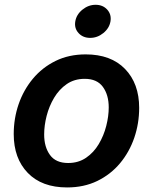

<svg xmlns="http://www.w3.org/2000/svg" viewBox="-20 -783 648 813"><path d="M264.2 10.7Q157.2 10.7 97.7 -50.8Q38.1 -112.3 38.1 -215.3Q38.1 -281.2 58.8 -341.6Q79.6 -401.9 119.1 -449.5Q158.7 -497.1 215.1 -524.9Q271.5 -552.7 342.8 -552.7Q449.7 -552.7 509.5 -491Q569.3 -429.2 569.3 -326.2Q569.3 -260.3 548.6 -199.7Q527.8 -139.2 488.3 -91.8Q448.7 -44.4 392.1 -16.8Q335.4 10.7 264.2 10.7ZM268.6 -92.8Q312 -92.8 344.5 -115Q377 -137.2 398.2 -172.9Q419.4 -208.5 429.9 -249.8Q440.4 -291 440.4 -328.1Q440.4 -381.3 415.5 -415.3Q390.6 -449.2 338.9 -449.2Q294.9 -449.2 262.7 -427Q230.5 -404.8 209.2 -369.1Q188 -333.5 177.5 -292.5Q167 -251.5 167 -213.4Q167 -160.6 191.7 -126.7Q216.3 -92.8 268.6 -92.8ZM361.8 -622.6Q331.1 -622.6 312.5 -643.1Q293.9 -663.6 298.8 -692.4Q303.7 -721.7 329.1 -742.2Q354.5 -762.7 384.8 -762.7Q415.5 -762.7 434.1 -742.2Q452.6 -721.7 447.8 -692.4Q442.9 -663.6 417.7 -643.1Q392.6 -622.6 361.8 -622.6Z"/></svg>

Font: Inter Semi Bold
Style: Italic
Weight: 600
Italic angle: -9.39999°
Designer: Rasmus Andersson
Foundry: rsms
Version: Version 4.000;git-3c8e0fc